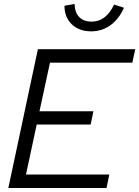

<svg xmlns="http://www.w3.org/2000/svg" viewBox="-20 -948 702 968"><path d="M22 0 171 -700H662L647 -632H232L179 -387H451L437 -320H165L111 -68H531L517 0ZM440 -790Q379 -790 342 -825.5Q305 -861 305 -919L356 -928Q357 -885 379.5 -862Q402 -839 442 -839Q515 -839 555 -925L605 -909Q580 -852 537 -821Q494 -790 440 -790Z"/></svg>

Font: Red Hat Display
Style: Italic
Weight: 300
Italic angle: -12°
Designer: Pentagram, MCKL
Foundry: Pentagram, MCKL
Version: Version 1.023